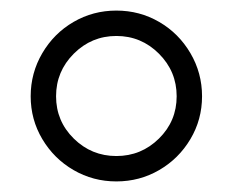

<svg xmlns="http://www.w3.org/2000/svg" viewBox="-20 -763 440 363"><path d="M38 -581Q38 -625 60 -662.5Q82 -700 119 -721.5Q156 -743 200 -743Q244 -743 281 -721.5Q318 -700 340 -662.5Q362 -625 362 -581Q362 -537 340 -500Q318 -463 281 -441.5Q244 -420 200 -420Q156 -420 119 -441.5Q82 -463 60 -500Q38 -537 38 -581ZM314 -581Q314 -628 280.5 -661.5Q247 -695 200 -695Q153 -695 119.5 -661.5Q86 -628 86 -581Q86 -534 119.5 -501Q153 -468 200 -468Q247 -468 280.5 -501Q314 -534 314 -581Z"/></svg>

Font: Shippori Mincho SemiBold
Style: Regular
Weight: 600
Designer: FONTDASU
Foundry: FONTDASU / Google Inc. / but / Adobe
Version: Version 3.110; ttfautohint (v1.8.3)